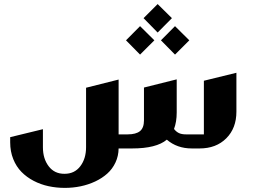

<svg xmlns="http://www.w3.org/2000/svg" viewBox="-20 -726 1243 939"><path d="M751 -706.1 820.8 -637.2 751 -566.9 682.1 -637.2ZM665 -598.1 734.9 -528.8 665 -459 596.2 -528.8ZM835.9 -598.1 905.8 -528.8 835.9 -459 767.1 -528.8ZM956.1 0H918Q845.7 0 795.9 -43Q745.1 0 626 0H560.1Q559.6 37.1 544.7 68.8Q529.8 100.6 504.6 123Q479.5 145.5 445.8 161.4Q412.1 177.2 374.3 185.1Q336.4 192.9 296.9 192.9Q255.9 192.9 217.3 184.6Q178.7 176.3 144.5 158.4Q110.4 140.6 85 114.7Q59.6 88.9 44.7 51.8Q29.8 14.6 29.8 -29.8V-55.2L189.9 -94.2V-5.9Q189.9 50.3 218.3 87.4Q246.6 124.5 295.9 124Q344.7 124 372.8 86.9Q400.9 49.8 400.9 -5.9V-296.9L560.1 -336.9V-68.8H604Q645 -68.8 664.6 -84.7Q684.1 -100.6 684.1 -137.2V-297.9L844.2 -337.9V-175.8Q844.2 -129.9 831.1 -95.2Q841.8 -81.5 855 -75.2Q868.2 -68.8 890.1 -68.8H977.1V-331.1L1136.2 -370.1V-180.2Q1136.2 -99.1 1086.7 -49.6Q1037.1 0 956.1 0Z"/></svg>

Font: Wesal
Style: Regular
Weight: 900
Designer: Ahmed zaza
Foundry: Ahmed zaza
Version: Version 2.01